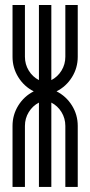

<svg xmlns="http://www.w3.org/2000/svg" viewBox="-20 -734 354 754"><path d="M181.6 -419.4Q206.6 -432.3 221.6 -456.9Q236.6 -481.5 236.6 -511V-714.3H285.3V-511Q285.3 -467.3 262.6 -430.9Q239.9 -394.4 202 -375.3Q239.9 -356.1 262.6 -319.7Q285.3 -283.2 285.3 -239.5V0H236.6V-239.5Q236.6 -269.1 221.6 -293.6Q206.6 -318.2 181.6 -331.1V0H132.9V-331.1Q107.9 -318.2 92.9 -293.6Q77.9 -269.1 77.9 -239.5V0H29.2V-239.5Q29.2 -283.2 51.9 -319.7Q74.6 -356.1 112.5 -375.3Q74.6 -394.4 51.9 -430.9Q29.2 -467.3 29.2 -511V-714.3H77.9V-511Q77.9 -481.5 92.9 -456.9Q107.9 -432.3 132.9 -419.4V-714.3H181.6Z"/></svg>

Font: Marapfhont
Style: Book
Weight: 400
Version: Version 0.15